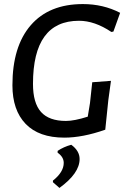

<svg xmlns="http://www.w3.org/2000/svg" viewBox="-20 -668 618 943"><path d="M387 -648Q487 -648 570 -605L537 -513L527 -511Q445 -566 368 -566Q142 -566 142 -256Q142 -162 181.5 -118Q221 -74 304 -74Q345 -74 411 -95L422 -162L433 -264L525 -271L512 -176L497 -31Q386 8 296 8Q171 8 106 -59.5Q41 -127 41 -249Q41 -440 131 -544Q221 -648 387 -648ZM330 43Q371 73 371 113Q371 183 272 255L240 227V219Q293 177 293 132Q293 103 263 82V73Q293 53 330 43Z"/></svg>

Font: Alegreya Sans Medium
Style: Italic
Weight: 500
Italic angle: -7°
Designer: Juan Pablo del Peral
Foundry: Huerta Tipografica
Version: Version 2.007